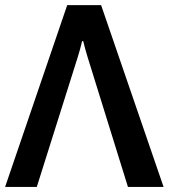

<svg xmlns="http://www.w3.org/2000/svg" viewBox="-26 -735 663 755"><path d="M-5.9 0H118.7L279.8 -510.7Q284.7 -527.3 289.1 -542.5Q293.5 -557.6 296.9 -573.2H301.3Q304.7 -557.6 309.1 -542.5Q313.5 -527.3 318.4 -510.7L477.1 0H617.2L371.6 -714.8H238.3Z"/></svg>

Font: Roboto Flex
Style: wght 600 wdth 100 opsz 14.0 GRAD 0.00 slnt 0.00 XTRA 468 XOPQ 96 YOPQ 79 YTLC 514 YTUC 712 YTAS 750 YTDE -203.00 YTFI 738
Weight: 600
Designer: Berlow after Robertson
Foundry: Google
Version: Version 3.100